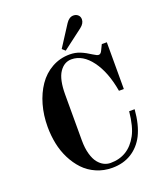

<svg xmlns="http://www.w3.org/2000/svg" viewBox="-171 -1057 1002 1185"><g transform="rotate(-20 330.0 -465.0)"><path d="M70 -356Q70 -432 89 -499Q108 -566 143.5 -618Q179 -670 232.5 -700Q286 -730 350 -730Q387 -730 418.5 -717Q450 -704 485 -681Q508 -666 519 -666Q532 -666 541 -685L559 -722H592V-415H560Q538 -544 481 -621Q424 -698 350 -698Q302 -698 271 -652Q240 -606 240 -506V-206Q240 -154 251 -115.5Q262 -77 279.5 -55.5Q297 -34 317.5 -24Q338 -14 360 -14Q478 -14 537 -123Q566 -176 576 -275H612Q604 -175 571 -109Q540 -49 486.5 -15.5Q433 18 360 18Q304 18 256 -3Q208 -24 174 -60Q140 -96 116 -143.5Q92 -191 81 -245Q70 -299 70 -356ZM316 -778 405 -916Q426 -948 454 -948Q472 -948 484 -937Q496 -926 496 -908Q496 -882 468 -860L336 -760Z"/></g></svg>

Font: Old Standard TT
Style: Bold
Weight: 700
Designer: Alexey Kryukov <alexios@thessalonica.org.ru>
Version: Version 2.2